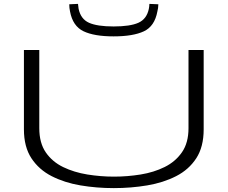

<svg xmlns="http://www.w3.org/2000/svg" viewBox="-20 -957 1170 987"><path d="M103 -292V-700H182V-298Q182 -222 215.5 -173.5Q249 -125 305 -98Q361 -71 429 -60Q497 -49 566 -49Q635 -49 703 -60Q771 -71 826.5 -98.5Q882 -126 915.5 -174.5Q949 -223 949 -298V-700H1027V-292Q1027 -202 989 -143.5Q951 -85 885.5 -51.5Q820 -18 737 -4Q654 10 565 10Q476 10 393.5 -4Q311 -18 245.5 -51.5Q180 -85 141.5 -143.5Q103 -202 103 -292ZM564 -770Q464 -770 409 -796.5Q354 -823 340 -898Q336 -916 336 -935L381 -937Q382 -923 384 -912Q395 -859 437.5 -840Q480 -821 564 -821Q649 -821 691.5 -840Q734 -859 745 -911Q746 -917 747 -923.5Q748 -930 748 -937L794 -935Q794 -925 792.5 -915.5Q791 -906 789 -898Q775 -822 719.5 -796Q664 -770 564 -770Z"/></svg>

Font: Georama ExtraExtended Light
Style: Regular
Weight: 300
Width: 8
Designer: Jean-Baptiste Levee
Foundry: Production Type
Version: Version 1.000